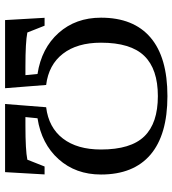

<svg xmlns="http://www.w3.org/2000/svg" viewBox="20 -716 702 783"><g transform="rotate(-90 371.5 -324.0)"><path d="M371.6 -31.7Q481.9 -31.7 535.6 -87.2Q589.4 -142.6 589.4 -263.7Q589.4 -360.8 544.4 -418.9Q499.5 -477.1 417 -487.3L403.8 -654.8H681.6L690.9 -493.7H658.7L630.9 -564Q591.8 -571.8 492.2 -571.8H457L461.9 -522.5Q566.9 -506.3 629.2 -436.5Q691.4 -366.7 691.4 -263.7Q691.4 -130.9 610.6 -61.8Q529.8 7.3 371.6 7.3Q213.9 7.3 132.8 -61.8Q51.8 -130.9 51.8 -263.7Q51.8 -366.7 114.3 -436.5Q176.8 -506.3 281.2 -522.5L286.1 -571.8H251Q151.4 -571.8 112.3 -564L84.5 -493.7H52.2L61.5 -654.8H339.4L326.2 -487.3Q243.2 -477.1 198.5 -418.9Q153.8 -360.8 153.8 -263.7Q153.8 -142.1 207.5 -86.9Q261.2 -31.7 371.6 -31.7Z"/></g></svg>

Font: Tinos
Style: Regular
Weight: 400
Designer: Steve Matteson
Foundry: Monotype Imaging Inc.
Version: Version 1.23